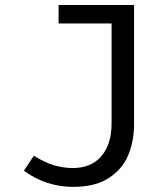

<svg xmlns="http://www.w3.org/2000/svg" viewBox="-20 -726 655 758"><path d="M509.2 -234.4Q509.2 -169.2 486.4 -113.8Q463.6 -58.5 409.7 -23.3Q355.9 11.8 268.2 11.8Q215.4 11.8 165.6 -4.6Q115.9 -21 74.4 -52.3L113.8 -111.3Q156.4 -84.1 194.1 -73.3Q231.8 -62.6 267.2 -62.6Q340 -62.6 380.3 -109.5Q420.5 -156.4 420.5 -239.5V-633.3H211.3V-706.2H509.2Z"/></svg>

Font: Fira Code Fixed
Style: Regular
Weight: 400
Monospace: yes
Designer: Carrois Corporate, Edenspiekermann AG, Nikita Prokopov
Foundry: Carrois Corporate, Edenspiekermann AG, Nikita Prokopov
Version: Version 5.002